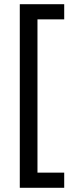

<svg xmlns="http://www.w3.org/2000/svg" viewBox="-20 -734 349 912"><path d="M285 158H74V-714H285V-642H158V86H285Z"/></svg>

Font: Noto Sans Display
Style: Regular
Weight: 400
Designer: Monotype Design Team
Foundry: Monotype Imaging Inc.
Version: Version 2.003